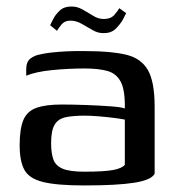

<svg xmlns="http://www.w3.org/2000/svg" viewBox="-20 -560 539 586"><path d="M237 6Q154 6 111.5 -4.5Q69 -15 54.5 -41.5Q40 -68 40 -117Q40 -167 51.5 -194Q63 -221 91.5 -231Q120 -241 168 -241Q202 -241 243 -239.5Q284 -238 317.5 -235.5Q351 -233 361 -229Q362 -285 348.5 -310.5Q335 -336 307.5 -343.5Q280 -351 239 -351Q188 -351 138.5 -346Q89 -341 60 -329V-348Q60 -371 72.5 -381Q85 -391 103 -394Q123 -399 162.5 -402Q202 -405 245 -404Q319 -404 365 -393Q411 -382 431.5 -346Q452 -310 452 -234V-30Q443 -11 391 -2.5Q339 6 237 6ZM237 -36Q297 -36 324.5 -41Q352 -46 361 -57V-195Q352 -197 329 -200Q306 -203 281 -205Q256 -207 239 -207Q202 -207 179.5 -202Q157 -197 146.5 -179Q136 -161 136 -123Q136 -92 143 -73Q150 -54 171.5 -45Q193 -36 237 -36ZM298 -459Q280 -458 263 -468Q246 -478 229 -487.5Q212 -497 195 -497Q177 -497 167.5 -485Q158 -473 154 -466L133 -483Q135 -486 141.5 -500Q148 -514 161.5 -527Q175 -540 196 -540Q214 -541 231 -531.5Q248 -522 264 -512Q280 -502 297 -502Q318 -502 329 -514.5Q340 -527 344 -535L365 -520Q364 -517 356 -502Q348 -487 334 -473Q320 -459 298 -459Z"/></svg>

Font: Genos Medium
Style: Regular
Weight: 500
Designer: Robert E. Leuschke
Foundry: Robert E. Leuschke
Version: Version 1.010; ttfautohint (v1.8.3)